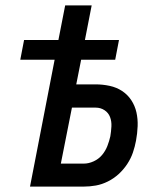

<svg xmlns="http://www.w3.org/2000/svg" viewBox="-20 -690 590 710"><path d="M91 0 182 -469H55L69 -542H196L221 -670H319L294 -542H420L406 -469H280L262 -378H333Q360 -378 385.5 -372.5Q411 -367 431.5 -353.5Q452 -340 465.5 -319.5Q479 -299 484.5 -274.5Q490 -250 489 -223.5Q488 -197 483 -170Q479 -148 471.5 -126Q464 -104 450.5 -83.5Q437 -63 419 -46.5Q401 -30 379 -19Q357 -8 334.5 -4Q312 0 290 0ZM205 -85H290Q308 -85 326.5 -93.5Q345 -102 357.5 -117Q370 -132 377 -150Q384 -168 388 -186Q391 -204 392 -222.5Q393 -241 387 -257Q381 -273 366.5 -282.5Q352 -292 334 -292H246Z"/></svg>

Font: Lode Dark Term
Style: Bold Italic
Weight: 700
Italic angle: -11°
Monospace: yes
Designer: Belleve Invis
Foundry: Belleve Invis
Version: Version 29.2.0